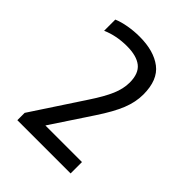

<svg xmlns="http://www.w3.org/2000/svg" viewBox="-155 -895 668 668"><g transform="rotate(45 179.0 -561.0)"><path d="M45 -308V-344L170.5 -535Q201 -581 215 -613.8Q229 -646.5 229 -677Q229 -721.5 204.5 -740.8Q180 -760 132.5 -760Q81 -760 38.5 -741.5V-796.5Q58.5 -805 85.8 -809.8Q113 -814.5 140.5 -814.5Q210.5 -814.5 251.2 -783.5Q292 -752.5 292 -681Q292 -644 276.5 -605.2Q261 -566.5 225.5 -513L127 -364H307V-308Z"/></g></svg>

Font: Encode Sans Condensed Condensed
Style: Regular
Weight: 400
Width: 3
Designer: Multiple Designers
Foundry: Impallari Type
Version: Version 3.000; ttfautohint (v1.8.3) -l 8 -r 50 -G 200 -x 14 